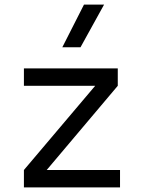

<svg xmlns="http://www.w3.org/2000/svg" viewBox="-20 -815 626 835"><path d="M84 0V-75.7L394 -441.9H84V-517.6H492.2V-441.9L183.1 -75.7H502V0ZM251 -609.4 345.2 -794.9H432.6L330.1 -609.4Z"/></svg>

Font: Cascadia Code NF SemiLight
Style: Regular
Weight: 350
Monospace: yes
Designer: Aaron Bell
Foundry: Saja Typeworks
Version: Version 2404.023; ttfautohint (v1.8.4)